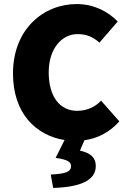

<svg xmlns="http://www.w3.org/2000/svg" viewBox="-20 -682 626 946"><path d="M242 244C374 240 452 208 452 136C452 94 426 72 374 60L396 9C461 0 520 -30 568 -84L478 -186C450 -156 410 -136 360 -136C276 -136 220 -204 220 -326C220 -444 286 -514 362 -514C406 -514 438 -500 470 -472L560 -576C514 -624 444 -662 358 -662C194 -662 44 -538 44 -320C44 -123 157 -15 298 8L254 96C316 104 330 118 330 136C330 164 306 174 230 178Z"/></svg>

Font: Source Sans Pro Black
Style: Regular
Weight: 900
Designer: Paul D. Hunt
Foundry: Adobe Systems Incorporated
Version: Version 3.006;hotconv 1.0.111;makeotfexe 2.5.65597